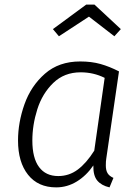

<svg xmlns="http://www.w3.org/2000/svg" viewBox="-20 -800 600 831"><path d="M495 -491 440 -114Q438 -103 438 -84Q438 -63 445.5 -50.5Q453 -38 471 -30L454 11Q419 3 401 -18.5Q383 -40 384 -84Q354 -40 312.5 -14.5Q271 11 223 11Q145 11 101.5 -43.5Q58 -98 58 -192Q58 -270 86 -349Q114 -428 174.5 -481Q235 -534 327 -534Q376 -534 415 -523Q454 -512 495 -491ZM120 -192Q120 -116 149 -77Q178 -38 232 -38Q279 -38 316.5 -66Q354 -94 388 -148L433 -463Q385 -487 329 -487Q258 -487 210.5 -441Q163 -395 141.5 -327Q120 -259 120 -192ZM209 -674 353 -780H389L503 -674L475 -643L365 -728L235 -643Z"/></svg>

Font: Fira Sans Light
Style: Italic
Weight: 300
Italic angle: -8°
Designer: bBox Type GmbH & Carrois Corporate GbR & Edenspiekermann AG
Foundry: bBox Type GmbH & Carrois Corporate GbR & Edenspiekermann AG
Version: Version 4.301